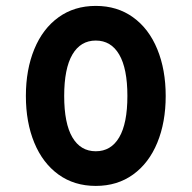

<svg xmlns="http://www.w3.org/2000/svg" viewBox="-20 -610 640 641"><path d="M533.2 -289.6Q533.2 -201.7 505.1 -133.5Q477.1 -65.4 424.3 -27.3Q371.6 10.7 299.8 10.7Q228 10.7 175.3 -27.3Q122.6 -65.4 94.5 -133.5Q66.4 -201.7 66.4 -289.6Q66.4 -377.4 94.5 -445.8Q122.6 -514.2 175.3 -552.2Q228 -590.3 299.8 -590.3Q371.6 -590.3 424.3 -552.2Q477.1 -514.2 505.1 -445.8Q533.2 -377.4 533.2 -289.6ZM194.3 -289.6Q194.3 -197.8 221.7 -151.4Q249 -105 299.8 -105Q350.6 -105 377.9 -151.4Q405.3 -197.8 405.3 -289.6Q405.3 -381.3 377.9 -428Q350.6 -474.6 299.8 -474.6Q249 -474.6 221.7 -428Q194.3 -381.3 194.3 -289.6Z"/></svg>

Font: Courier Prime Sans
Style: Bold
Weight: 700
Designer: Alan Dague-Greene
Foundry: Quote-Unquote Apps
Version: Version 3.020